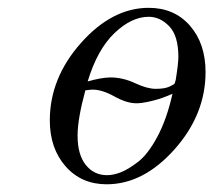

<svg xmlns="http://www.w3.org/2000/svg" viewBox="-20 -462 551 493"><path d="M107.9 -152.8Q107.9 -261.7 188 -351.8Q268.1 -441.9 361.8 -441.9Q427.7 -441.9 467.8 -396Q507.8 -350.1 507.8 -276.9Q507.8 -168 428 -78.4Q348.1 11.2 253.9 11.2Q189 11.2 148.4 -34.9Q107.9 -81.1 107.9 -152.8ZM179.2 -113.8Q179.2 -64.9 200.2 -38.6Q221.2 -12.2 254.9 -12.2Q271 -12.2 290 -19.5Q309.1 -26.9 334.5 -46.4Q359.9 -65.9 384 -110.8Q408.2 -155.8 422.9 -221.2L410.2 -215.8Q397.9 -210.9 387 -207.5Q376 -204.1 359.4 -200.4Q342.8 -196.8 330.1 -196.8Q305.2 -196.8 273.7 -214.4Q242.2 -231.9 217.8 -231.9Q212.9 -231.9 199.2 -230Q179.2 -156.7 179.2 -113.8ZM205.1 -252.9Q239.3 -262.7 263.2 -263.2Q295.4 -263.2 326.7 -248.5Q357.9 -233.9 379.9 -233.9Q402.8 -233.9 414.8 -239.5Q426.8 -245.1 428 -247.1Q429.2 -249 431.2 -256.8Q438 -298.8 438 -315.9Q438 -370.1 414.6 -394.5Q391.1 -418.9 361.8 -418.9Q317.9 -418.9 273.9 -377Q230 -335 205.1 -252.9Z"/></svg>

Font: CMU Classical Serif
Style: Italic
Weight: 500
Italic angle: -14.04°
Version: Version 0.7.0